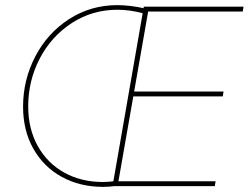

<svg xmlns="http://www.w3.org/2000/svg" viewBox="-20 -726 970 749"><path d="M70 -310Q70 -414 117.5 -505.5Q165 -597 249.5 -651.5Q334 -706 438 -706Q463 -706 491 -702.5Q519 -699 545 -693L538 -674Q513 -681 487.5 -684.5Q462 -688 438 -688Q340 -688 260 -636Q180 -584 135 -497.5Q90 -411 90 -311Q90 -223 127.5 -156Q165 -89 231 -52.5Q297 -16 382 -16Q393 -16 404 -17Q415 -18 426 -19L427 0Q405 3 382 3Q292 3 221 -36Q150 -75 110 -146Q70 -217 70 -310ZM541 -700H930L927 -681H558L442 -19H821L818 0H419ZM495 -369H852L849 -350H492Z"/></svg>

Font: Fixel Italic Variable Display Thin
Style: Italic
Weight: 100
Italic angle: -10°
Designer: AlfaBravo + MacPaw
Foundry: Kyrylo Tkachov, Marchela Mozhyna, Serhii Makarenko, Maria Weinstein, Zakhar Kryvoshyya
Version: Version 1.210;Glyphs 3.2 (3217)